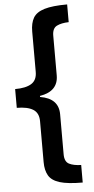

<svg xmlns="http://www.w3.org/2000/svg" viewBox="-65 -836 535 1090"><g transform="rotate(-5 202.5 -291.5)"><path d="M361 216Q276 216 230.5 202Q185 188 167.5 158Q150 128 150 81V-152Q150 -199 118 -219Q86 -239 25 -239V-346Q86 -346 118 -366Q150 -386 150 -433V-663Q150 -711 167.5 -741Q185 -771 231 -785Q277 -799 361 -799V-698Q319 -697 293 -684Q267 -671 267 -629V-403Q267 -312 162 -295V-289Q267 -272 267 -181V47Q267 89 292.5 102Q318 115 361 116Z"/></g></svg>

Font: Noto Sans Sinhala ExtraCondensed
Style: Bold
Weight: 700
Width: 2
Designer: Jelle Bosma - Monotype Design Team
Foundry: Monotype Imaging Inc.
Version: Version 2.006; ttfautohint (v1.8.4.7-5d5b)